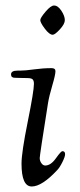

<svg xmlns="http://www.w3.org/2000/svg" viewBox="-20 -666 290 696"><path d="M126 -593Q126 -601 145 -623.5Q164 -646 176 -646Q190 -646 202.5 -627Q215 -608 215 -593Q215 -579 197 -559.5Q179 -540 171 -540Q159 -540 142.5 -562Q126 -584 126 -593ZM20 -396Q20 -410 43 -410H53Q71 -410 103.5 -414.5Q136 -419 167 -419Q181 -419 181 -408Q181 -395 169.5 -356Q158 -317 154 -292Q124 -103 124 -93Q124 -83 130 -74.5Q136 -66 144 -66Q164 -66 182.5 -92Q201 -118 206 -118Q216 -118 216 -107Q216 -98 206 -78Q196 -58 187 -49Q132 10 95 10Q58 10 58 -73Q58 -113 80.5 -224.5Q103 -336 103 -362Q103 -374 98 -378.5Q93 -383 79 -383Q67 -383 51.5 -383.5Q36 -384 34 -384Q20 -384 20 -396Z"/></svg>

Font: OFL Sorts Mill Goudy TT
Style: Italic
Weight: 500
Italic angle: -6°
Version: Version 003.000